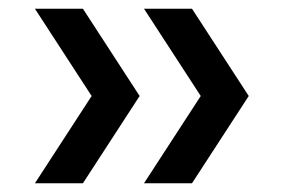

<svg xmlns="http://www.w3.org/2000/svg" viewBox="-20 -520 650 440"><path d="M300 -300 170 -500H60L190 -300L60 -100H170ZM550 -300 420 -500H310L440 -300L310 -100H420Z"/></svg>

Font: Goli Medium
Style: Regular
Weight: 500
Designer: jaikishan Patel
Foundry: MagicType
Version: Version 1.000;Glyphs 3.2 (3242)